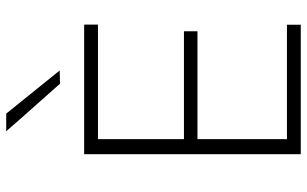

<svg xmlns="http://www.w3.org/2000/svg" viewBox="-209 -801 1010 632"><g transform="rotate(-90 296.0 -485.0)"><path d="M104.5 0Q104.5 -60.5 104.5 -116.2Q104.5 -172 104.5 -237.5V-475Q104.5 -541 104.5 -597Q104.5 -653 104.5 -713H531V-667.5Q479 -667.5 419.2 -667.5Q359.5 -667.5 278.5 -667.5H127.5L154 -707Q154 -646.5 154 -590.5Q154 -534.5 154 -469V-244Q154 -179 154 -123.2Q154 -67.5 154 -7L129 -45.5H283.5Q352.5 -45.5 413.5 -45.5Q474.5 -45.5 530.5 -45.5V0ZM144 -340V-384.5H287Q358 -384.5 409.5 -384.5Q461 -384.5 509 -384.5V-340Q458 -340 406.8 -340Q355.5 -340 286 -340ZM336.5 -792.5Q311 -821.5 285 -850.5Q259 -879.5 232.8 -909.2Q206.5 -939 180 -969.5H238Q273 -926 308.8 -881.8Q344.5 -837.5 380 -793.5Z"/></g></svg>

Font: Commissioner Thin ExtraLight
Style: Regular
Weight: 250
Version: Version 1.000